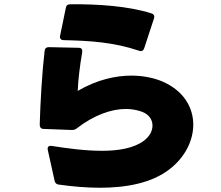

<svg xmlns="http://www.w3.org/2000/svg" viewBox="-20 -829 1040 904"><path d="M635 -590C647 -586 655 -590 659 -602L705 -742C709 -753 705 -762 693 -766C583 -801 439 -810 312 -809C299 -809 292 -804 290 -792L263 -661C260 -648 267 -640 280 -640C403 -637 513 -631 635 -590ZM256 40C320 49 386 55 450 55C575 55 694 33 778 -32C851 -88 890 -167 890 -242C890 -324 844 -403 743 -446C707 -461 657 -473 599 -473C526 -473 439 -455 346 -401C348 -454 356 -519 367 -583C369 -596 364 -604 350 -604L210 -607C198 -607 191 -601 190 -589C178 -488 170 -346 167 -242C167 -230 173 -222 185 -222L318 -217C328 -217 334 -219 342 -225C422 -287 504 -316 573 -316C600 -316 626 -311 648 -303C681 -291 698 -266 698 -238C698 -213 685 -187 657 -166C610 -131 538 -119 460 -119C379 -119 293 -131 223 -142C209 -144 202 -137 205 -123L237 22C239 32 246 39 256 40Z"/></svg>

Font: LINE Seed JP_OTF ExtraBold
Style: Regular
Weight: 800
Designer: LY Corporation & Fontrix & Fontworks
Version: Version 1.013